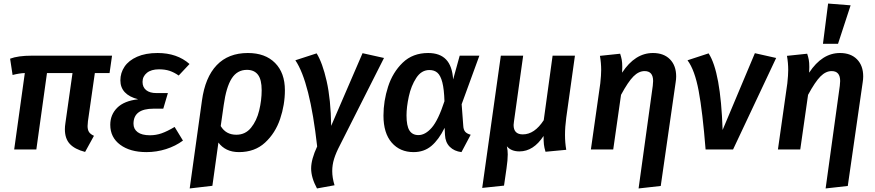

<svg xmlns="http://www.w3.org/2000/svg" viewBox="-20 -843 4937 1083"><path d="M476 -159Q474 -139 474 -132Q474 -111 482 -98.5Q490 -86 510 -77L460 14Q402 -1 374 -31Q346 -61 346 -114Q346 -130 349 -149L389 -431H245L185 0H60L120 -431Q89 -430 51 -420L37 -512Q82 -529 159 -529H612L598 -431H515Z M602 -139Q602 -196 641 -235Q680 -274 759 -283Q659 -309 659 -390Q659 -432 682.5 -467Q706 -502 753.5 -523Q801 -544 869 -544Q979 -544 1049 -482L988 -417Q962 -435 936.5 -443.5Q911 -452 877 -452Q833 -452 808.5 -432Q784 -412 784 -381Q784 -351 804.5 -334.5Q825 -318 862 -318H927L901 -230H846Q733 -230 733 -145Q733 -115 756.5 -97.5Q780 -80 826 -80Q860 -80 891.5 -91Q923 -102 965 -127L1012 -50Q970 -19 916.5 -2Q863 15 806 15Q714 15 658 -26.5Q602 -68 602 -139Z M1587 -334Q1587 -252 1560 -172Q1533 -92 1475 -38.5Q1417 15 1328 15Q1289 15 1260 1Q1231 -13 1212 -39L1178 205L1050 220L1119 -275Q1137 -407 1202.5 -475.5Q1268 -544 1378 -544Q1476 -544 1531.5 -488Q1587 -432 1587 -334ZM1456 -334Q1456 -394 1435 -421.5Q1414 -449 1373 -449Q1318 -449 1287 -400.5Q1256 -352 1242 -251L1225 -132Q1254 -83 1313 -83Q1364 -83 1396 -122.5Q1428 -162 1442 -220Q1456 -278 1456 -334Z M1848 -133 2025 -543 2146 -516 1897 -23Q1875 19 1864.5 53Q1854 87 1854 122Q1854 160 1867 202L1768 220Q1735 159 1735 107Q1735 56 1769 -17Q1728 -382 1646 -503L1766 -542Q1799 -489 1822.5 -385.5Q1846 -282 1848 -133Z M2536 -395 2573 -529H2684L2584 -255L2593 -135Q2594 -112 2603.5 -100.5Q2613 -89 2635 -83L2583 15Q2542 10 2517 -15Q2492 -40 2490 -82L2488 -122Q2455 -55 2413.5 -20Q2372 15 2313 15Q2236 15 2189.5 -38.5Q2143 -92 2143 -191Q2143 -273 2169 -354Q2195 -435 2251.5 -489.5Q2308 -544 2395 -544Q2461 -544 2496 -507.5Q2531 -471 2536 -395ZM2273 -192Q2273 -133 2289.5 -107Q2306 -81 2340 -81Q2379 -81 2415.5 -123Q2452 -165 2487 -272Q2485 -340 2475 -378.5Q2465 -417 2447.5 -432.5Q2430 -448 2402 -448Q2357 -448 2328 -403.5Q2299 -359 2286 -299Q2273 -239 2273 -192Z M3167 -82Q3167 -38 3174 2L3057 13Q3050 -10 3048 -28.5Q3046 -47 3046 -76Q2989 11 2910 11Q2863 11 2839 -18Q2844 4 2844 28Q2844 59 2837 107L2823 204L2700 217L2805 -529H2931L2879 -157Q2877 -143 2877 -138Q2877 -85 2929 -85Q2995 -85 3047 -165L3097 -529H3223L3174 -179Q3167 -127 3167 -82Z M3662 -359Q3664 -379 3664 -386Q3664 -442 3616 -442Q3583 -442 3553 -412Q3523 -382 3483 -308L3439 0H3313L3366 -373Q3371 -420 3371 -448Q3371 -488 3364 -528L3478 -540Q3484 -522 3487 -506Q3490 -490 3490 -465Q3490 -445 3489 -433Q3562 -544 3663 -544Q3724 -544 3759 -508.5Q3794 -473 3794 -412Q3794 -396 3791 -378L3707 206L3582 220Z M4056 -110 4238 -543 4358 -516 4115 0H3960Q3943 -212 3921 -330Q3899 -448 3858 -503L3977 -542Q4045 -438 4056 -110Z M4717 -359Q4719 -379 4719 -386Q4719 -442 4671 -442Q4638 -442 4608 -412Q4578 -382 4538 -308L4494 0H4368L4421 -373Q4426 -420 4426 -448Q4426 -488 4419 -528L4533 -540Q4539 -522 4542 -506Q4545 -490 4545 -465Q4545 -445 4544 -433Q4617 -544 4718 -544Q4779 -544 4814 -508.5Q4849 -473 4849 -412Q4849 -396 4846 -378L4762 206L4637 220ZM4778 -813 4707 -596H4622L4651 -823Z"/></svg>

Font: FiraGO Medium
Style: Italic
Weight: 500
Italic angle: -8°
Designer: bBox Type GmbH
Foundry: bBox Type GmbH
Version: Version 1.001